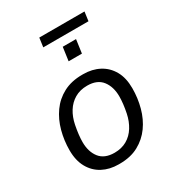

<svg xmlns="http://www.w3.org/2000/svg" viewBox="-195 -935 973 1063"><g transform="rotate(-30 291.0 -404.0)"><path d="M250 10Q193 10 148.5 -13.5Q104 -37 78.5 -82.5Q53 -128 53 -193Q53 -256 69 -315Q85 -374 118 -420.5Q151 -467 202 -494Q253 -521 322 -521H329Q386 -521 430.5 -497.5Q475 -474 500.5 -429Q526 -384 526 -318Q526 -255 510 -196Q494 -137 461 -91Q428 -45 377.5 -17.5Q327 10 257 10ZM263 -57Q308 -57 342 -76.5Q376 -96 398 -131.5Q420 -167 429 -211Q435 -240 438 -266.5Q441 -293 441 -314Q441 -376 410.5 -415.5Q380 -455 316 -455Q270 -455 236 -435Q202 -415 180.5 -380.5Q159 -346 150 -301Q144 -271 141 -244.5Q138 -218 138 -197Q138 -135 168.5 -96Q199 -57 263 -57ZM212 -760 220 -818H509L501 -760ZM295 -623 307 -709H392L380 -623Z"/></g></svg>

Font: Chivo Medium Light
Style: Italic
Weight: 300
Italic angle: -8.05°
Version: Version 2.002